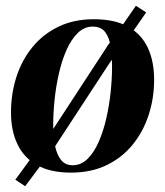

<svg xmlns="http://www.w3.org/2000/svg" viewBox="-20 -584 571 664"><path d="M67 60 33 37.5 83.5 -31.5 155 -124 354.5 -429.5 399.5 -491 450 -564 485.5 -541 435.5 -469 359.5 -367 162 -65 119 -9.5ZM304.5 -517.5Q377 -517.5 423 -491.8Q469 -466 491 -419.2Q513 -372.5 513 -308Q513 -244.5 494.2 -186.8Q475.5 -129 439 -84Q402.5 -39 349 -13Q295.5 13 225.5 13Q154 13 108 -13Q62 -39 40 -86Q18 -133 18 -194.5Q18 -260.5 37 -318.8Q56 -377 92.8 -421.8Q129.5 -466.5 182.8 -492Q236 -517.5 304.5 -517.5ZM300.5 -492Q271.5 -492 249 -470Q226.5 -448 210.2 -411.5Q194 -375 183.8 -330.2Q173.5 -285.5 168.8 -239Q164 -192.5 164 -152Q164 -113 170 -81.5Q176 -50 190.8 -31.2Q205.5 -12.5 231.5 -12.5Q260.5 -12.5 283 -34.8Q305.5 -57 321.5 -93.8Q337.5 -130.5 347.8 -175.5Q358 -220.5 362.8 -266.8Q367.5 -313 367.5 -353Q367.5 -391 362.8 -422.5Q358 -454 343.8 -473Q329.5 -492 300.5 -492Z"/></svg>

Font: Merriweather 144pt
Style: Bold Italic
Weight: 700
Italic angle: -7.8°
Version: Version 2.101